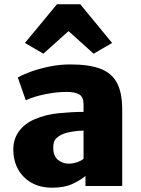

<svg xmlns="http://www.w3.org/2000/svg" viewBox="-20 -866 657 894"><path d="M223 8Q168 8 127.2 -14.8Q86.5 -37.5 64.2 -77.8Q42 -118 42 -170Q42 -219 68.8 -255.2Q95.5 -291.5 142 -311Q192.5 -333 254.5 -339Q316.5 -345 369 -345V-378Q369 -415 348.8 -426.5Q328.5 -438 291 -438Q243 -438 190 -427.2Q137 -416.5 100 -399L63 -505Q83.5 -517.5 122.2 -531.8Q161 -546 209.5 -556Q258 -566 308 -566Q395.5 -566 448.5 -545.5Q501.5 -525 525.2 -479Q549 -433 549 -356V0H378V-47Q355 -27 317.2 -9.5Q279.5 8 223 8ZM228 -179Q228 -139.5 249.8 -121.8Q271.5 -104 299 -104Q321 -104 341.2 -111.5Q361.5 -119 369 -127V-258Q343 -257.5 314.5 -252.8Q286 -248 271 -241Q255.5 -234.5 241.8 -221.8Q228 -209 228 -179ZM182 -616 96 -666 245 -846H354L502 -666L416 -616L299 -721Z"/></svg>

Font: Merriweather Sans Black
Style: Regular
Weight: 900
Designer: Eben Sorkin
Foundry: Eben Sorkin
Version: Version 1.008; ttfautohint (v1.7.19-72a1) -l 8 -r 50 -G 200 